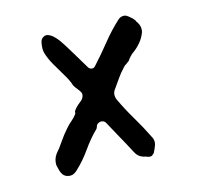

<svg xmlns="http://www.w3.org/2000/svg" viewBox="-83 -592 711 694"><g transform="rotate(-15 273.0 -245.5)"><path d="M484 -426Q477 -407 463 -390.5Q449 -374 430 -361Q426 -357 422.5 -353.5Q419 -350 415 -345Q414 -341 409 -337.5Q404 -334 400 -331Q394 -328 388 -321Q372 -304 361.5 -288.5Q351 -273 338 -255Q324 -238 333 -216Q352 -175 376.5 -134Q401 -93 420 -54Q432 -34 421 -13Q420 -9 417.5 -4.5Q415 0 413 5Q411 8 408 10Q405 12 403 14Q397 16 390 14Q386 12 382 11Q378 10 374 9Q353 3 343 -18Q327 -49 309 -81Q291 -113 275 -143Q271 -151 262.5 -153Q254 -155 246 -150Q246 -149 244 -149Q239 -144 239 -140Q238 -139 237 -136Q236 -133 234 -131Q207 -105 181 -68Q155 -31 124 -3Q109 10 93 6Q76 3 69 -14Q66 -21 64.5 -28.5Q63 -36 61 -43Q60 -65 73 -83Q88 -100 102 -121Q116 -142 133 -161Q142 -172 154.5 -182.5Q167 -193 174 -203Q176 -205 176 -209.5Q176 -214 178 -216Q187 -229 203 -241Q219 -253 218 -268Q218 -274 207.5 -287Q197 -300 194 -306Q189 -324 174 -348.5Q159 -373 144.5 -398.5Q130 -424 124 -445Q119 -460 124 -485Q126 -497 136 -503Q146 -509 156 -504Q177 -496 202 -456Q227 -416 263 -355Q268 -348 275.5 -347Q283 -346 289 -353Q321 -388 351 -425.5Q381 -463 415 -494Q423 -501 433.5 -501.5Q444 -502 451 -495Q454 -494 454 -493Q465 -485 473 -474Q474 -469 478 -465Q490 -446 484 -426Z"/></g></svg>

Font: Slackside One
Style: Regular
Weight: 400
Version: Version 1.000